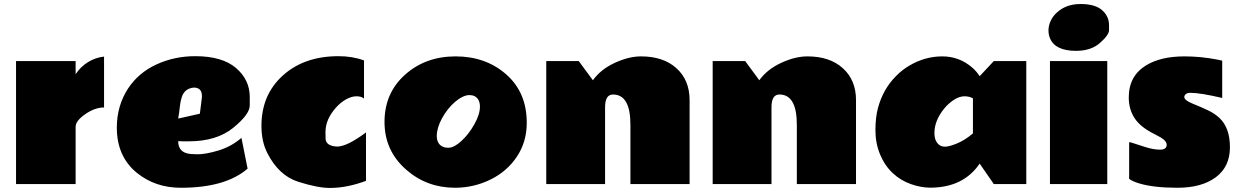

<svg xmlns="http://www.w3.org/2000/svg" viewBox="-20 -908 6127 947"><path d="M493.2 -377.9Q448.2 -377.9 400.9 -345.2Q353.5 -312.5 353 -283.2V0H59.1V-606.9H353V-542Q377.9 -579.6 414.8 -602.1Q451.7 -624.5 493.2 -628.9Z M910.2 -210.9Q910.2 -210.9 883.3 -210.9Q870.6 -210.9 858.9 -211.9Q858.9 -153.8 920.9 -148.4Q938 -147 954.1 -147Q995.6 -147 1058.3 -166Q1121.1 -185.1 1170.9 -228L1201.2 -76.2Q1092.3 18.1 872.1 18.1Q745.6 18.1 654.8 -55.7Q556.2 -136.2 556.2 -278.8Q556.2 -386.2 611.8 -471.7Q663.6 -549.8 752 -590.3Q840.3 -630.9 942.9 -630.9Q1075.7 -630.9 1143.8 -572.8Q1211.9 -514.6 1211.9 -429.7Q1211.9 -429.7 1211.7 -386.7Q1211.4 -343.8 1129.9 -277.3Q1048.3 -210.9 910.2 -210.9ZM976.1 -433.1Q976.1 -476.1 936 -476.1Q890.1 -471.7 876.5 -428.7Q869.6 -408.2 866.9 -381.1Q864.3 -354 858.9 -323.2L965.8 -347.2L975.1 -421.9Z M1642.6 -185.1Q1691.9 -185.1 1785.2 -254.9V-16.1Q1691.9 19 1606.9 19Q1546.4 19 1450.4 -11.7Q1354.5 -42.5 1297.9 -154.3Q1269.5 -210.9 1269.5 -287.1Q1269.5 -440.4 1375 -535.6Q1480.5 -630.9 1649.4 -630.9Q1719.2 -630.9 1775.4 -609.9V-421.9Q1762.2 -433.1 1738.3 -433.1Q1714.4 -433.1 1687 -418Q1659.7 -402.8 1637.2 -377.4Q1585.4 -319.3 1585.4 -257.8Q1585.4 -257.3 1585.7 -226.3Q1585.9 -195.3 1623 -187.5Q1632.8 -185.5 1642.6 -185.1Z M2225.1 18.1Q2085.4 18.1 1984.4 -70.3Q1876.5 -164.1 1876.5 -306.4Q1876.5 -448.7 1977.5 -539.3Q2078.6 -629.9 2227.1 -629.9Q2375.5 -629.9 2476.6 -541.3Q2577.6 -452.6 2578.1 -304.2Q2578.1 -303.2 2578.1 -302.2Q2578.1 -208.5 2529.5 -135.5Q2481 -62.5 2399.4 -22.5Q2317.9 17.6 2225.1 18.1ZM2319.8 -434.1Q2310.1 -439 2294.7 -439Q2279.3 -439 2260.7 -429.9Q2242.2 -420.9 2224.1 -405.3Q2186 -372.1 2160.2 -324.7Q2134.3 -277.3 2134.3 -237.5Q2134.3 -197.8 2164.6 -184.1Q2175.3 -179.2 2190.9 -179.2Q2206.5 -179.2 2223.6 -188.7Q2240.7 -198.2 2257.8 -214.4Q2293.5 -248 2320.3 -296.1Q2347.2 -344.2 2347.2 -382.3Q2347.2 -420.4 2319.8 -434.1Z M3003.4 -441.9Q2964.4 -441.9 2964.4 -378.9V0H2674.3V-606.9H2834.5L2904.3 -512.2Q2943.4 -566.4 3012.5 -598.1Q3081.5 -629.9 3141.6 -629.9Q3252 -629.9 3316.7 -571.3Q3381.3 -512.7 3381.3 -414.1V0H3089.4V-293Q3089.4 -441.9 3003.4 -441.9Z M3824.2 -441.9Q3785.2 -441.9 3785.2 -378.9V0H3495.1V-606.9H3655.3L3725.1 -512.2Q3764.2 -566.4 3833.3 -598.1Q3902.3 -629.9 3962.4 -629.9Q4072.8 -629.9 4137.5 -571.3Q4202.1 -512.7 4202.1 -414.1V0H3910.2V-293Q3910.2 -441.9 3824.2 -441.9Z M4383.3 -54.2Q4344.2 -90.3 4321 -145.8Q4297.9 -201.2 4297.9 -265.1Q4297.9 -329.1 4310.5 -376Q4335.9 -469.2 4399.4 -532.7Q4429.7 -564 4466.8 -585.4Q4543 -629.9 4627.7 -629.9Q4712.4 -629.9 4776.4 -573.7Q4796.9 -555.7 4812 -532.2L4881.8 -606.9H5042V0H4881.8L4812 -101.1Q4731.9 17.1 4569.3 17.6Q4568.4 17.6 4566.9 17.6Q4522.9 17.6 4472.7 0Q4422.4 -17.6 4383.3 -54.2ZM4778.8 -422.9Q4761.2 -433.1 4736.8 -433.1Q4712.4 -433.1 4685.3 -415.8Q4658.2 -398.4 4636.7 -372.1Q4588.9 -313 4588.9 -252Q4588.9 -209 4615.2 -191.4Q4626 -184.6 4641.6 -184.6Q4661.6 -184.6 4700.7 -200.7Q4739.7 -216.8 4778.8 -250Z M5309.6 -888.2Q5380.9 -888.2 5415.5 -858.2Q5450.2 -828.1 5450.2 -782.2Q5450.2 -782.2 5450 -758.8Q5449.7 -735.4 5405.5 -696.3Q5361.3 -657.2 5287.6 -657.2Q5184.1 -657.2 5158.7 -719.7Q5151.4 -737.3 5151.4 -758.8Q5151.4 -780.3 5161.6 -803.7Q5171.9 -827.1 5192.4 -845.7Q5237.8 -888.2 5309.6 -888.2ZM5441.4 0H5158.7V-606.9H5441.4Z M6008.3 -424.8Q5899.9 -450.2 5850.6 -450.2Q5836.4 -450.2 5828.9 -443.8Q5821.3 -437.5 5821.3 -429.7Q5821.3 -413.6 5861.6 -397.2Q5901.9 -380.9 5935.5 -365.2Q5969.2 -349.6 5993.7 -327.1Q6046.4 -278.3 6046.4 -181.9Q6046.4 -85.4 5976.6 -33.7Q5906.7 18.1 5787.6 18.1Q5668.5 18.1 5597.2 -3.9Q5565.9 -13.2 5549.3 -25.9V-207Q5556.2 -206.5 5573.2 -200.7Q5590.3 -194.8 5629.9 -182.4Q5669.4 -169.9 5701.9 -169.9Q5734.4 -169.9 5734.4 -193.8Q5734.4 -212.4 5705.1 -230Q5691.9 -237.8 5675.3 -246.1Q5606.4 -279.8 5576.9 -324Q5547.4 -368.2 5547.4 -427.7Q5547.4 -533.7 5633.3 -585.9Q5705.6 -629.9 5822.3 -629.9Q5903.8 -629.9 5985.8 -613.8Q6003.4 -610.4 6008.3 -608.9Z"/></svg>

Font: Fz Rammetto One
Style: Regular
Weight: 400
Designer: Vernon Adams
Foundry: Vernon Adams
Version: Vit hóa bi c Thuy @ FontZin.Com